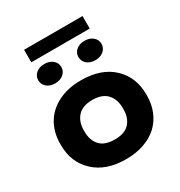

<svg xmlns="http://www.w3.org/2000/svg" viewBox="-201 -1007 1083 1156"><g transform="rotate(-30 340.5 -429.0)"><path d="M41.5 -258.8V-269Q41.5 -346.7 76.2 -407.2Q110.8 -467.8 179 -502.9Q247.1 -538.1 339.8 -538.1Q480 -538.1 559.6 -463.1Q639.2 -388.2 639.2 -269V-258.8Q639.2 -200.7 619.1 -151.6Q599.1 -102.5 561.8 -66.7Q524.4 -30.8 467.5 -10.5Q410.6 9.8 340.8 9.8Q201.7 9.8 121.6 -65.2Q41.5 -140.1 41.5 -258.8ZM205.1 -269V-258.8Q205.1 -198.7 238 -162.8Q271 -127 340.8 -127Q409.7 -127 442.6 -163.1Q475.6 -199.2 475.6 -258.8V-269Q475.6 -327.6 442.4 -364.5Q409.2 -401.4 339.8 -401.4Q271.5 -401.4 238.3 -364.5Q205.1 -327.6 205.1 -269ZM198.2 -733.4Q233.9 -733.4 256.3 -714.4Q278.8 -695.3 278.8 -666.5Q278.8 -637.7 256.3 -618.4Q233.9 -599.1 198.2 -599.1Q162.6 -599.1 140.4 -618.4Q118.2 -637.7 118.2 -666.5Q118.2 -695.3 140.6 -714.4Q163.1 -733.4 198.2 -733.4ZM477.5 -733.4Q513.2 -733.4 535.6 -714.4Q558.1 -695.3 558.1 -666.5Q558.1 -637.7 535.6 -618.4Q513.2 -599.1 477.5 -599.1Q441.9 -599.1 419.7 -618.4Q397.5 -637.7 397.5 -666.5Q397.5 -695.3 419.9 -714.4Q442.4 -733.4 477.5 -733.4ZM542.5 -868.2V-781.2H136.2V-868.2Z"/></g></svg>

Font: Bert Sans Black
Style: Regular
Weight: 900
Designer: Christian Robertson, Adam Twardoch, & Cristiano Sobral
Foundry: Google
Version: Version 12.135;January 10, 2020;FontCreator 12.0.0.2547 64-b